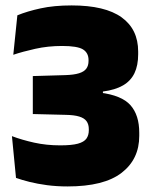

<svg xmlns="http://www.w3.org/2000/svg" viewBox="-20 -673 560 708"><path d="M229 14.5Q189 14.5 153.5 9.8Q118 5 89 -2.2Q60 -9.5 39 -17L24 -171Q61 -157 106 -147Q151 -137 202 -137Q244.5 -137 267.2 -143.2Q290 -149.5 298.8 -162Q307.5 -174.5 307.5 -192.5V-196.5Q307.5 -214.5 299.2 -226Q291 -237.5 272.2 -243.2Q253.5 -249 221.5 -249.5L101 -252.5V-392.5L221 -396Q252.5 -397 271.2 -402.8Q290 -408.5 298.2 -419.8Q306.5 -431 306.5 -448.5V-451.5Q306.5 -478 286 -490.8Q265.5 -503.5 209 -503.5Q157 -503.5 110 -493Q63 -482.5 29 -471L44 -616.5Q80.5 -631.5 129.8 -642.2Q179 -653 244 -653Q367.5 -653 428.5 -609Q489.5 -565 489.5 -483V-473Q489.5 -431.5 475.8 -403Q462 -374.5 433.5 -358Q405 -341.5 359.5 -335.5V-311.5L348.5 -331.5Q429 -321.5 461.2 -285Q493.5 -248.5 493.5 -183.5V-172Q493.5 -86 428.5 -35.8Q363.5 14.5 229 14.5Z"/></svg>

Font: Anek Gujarati Medium ExtraBold
Style: Regular
Weight: 800
Version: Version 1.003